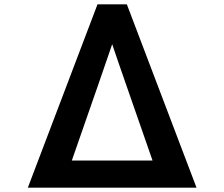

<svg xmlns="http://www.w3.org/2000/svg" viewBox="-20 -818 1040 890"><path d="M109 52H891L568 -798H432ZM562 -433 687 -74H313L438 -433L500 -613C513 -573 545 -483 562 -433Z"/></svg>

Font: LINE Seed JP_OTF Bold
Style: Regular
Weight: 700
Designer: LINE & Fontrix & Fontworks
Version: Version 1.009